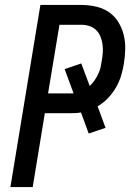

<svg xmlns="http://www.w3.org/2000/svg" viewBox="-20 -755 540 775"><path d="M22 0 143 -735H308Q338 -735 367 -728.5Q396 -722 419 -706.5Q442 -691 457 -667Q472 -643 479 -615.5Q486 -588 485.5 -558Q485 -528 480 -498Q476 -473 468.5 -448.5Q461 -424 447.5 -401Q434 -378 415.5 -358.5Q397 -339 374 -326L406 -239L338 -216L307 -301Q295 -299 283.5 -298.5Q272 -298 261 -298H161L112 0ZM174 -378H277L241 -476L308 -499L342 -408Q354 -419 362 -431Q370 -443 376.5 -456.5Q383 -470 386 -483.5Q389 -497 391 -511Q394 -528 395 -545Q396 -562 393.5 -578Q391 -594 385 -608.5Q379 -623 367.5 -634Q356 -645 340.5 -650Q325 -655 309 -655H220Z"/></svg>

Font: Iosevka Term Curly Medium
Style: Italic
Weight: 500
Italic angle: -9°
Designer: Belleve Invis
Foundry: Belleve Invis
Version: Version 32.3.0